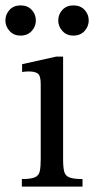

<svg xmlns="http://www.w3.org/2000/svg" viewBox="-49 -692 354 712"><path d="M257 0H32V-28Q66 -28 80.5 -34.5Q95 -41 98.5 -57Q102 -73 102 -101V-380Q102 -412 91 -419.5Q80 -427 58 -427Q48 -427 40.5 -426Q33 -425 33 -425V-454L159 -482H185V-101Q185 -72 189 -56Q193 -40 208.5 -34Q224 -28 257 -28ZM27 -560Q2 -560 -13.5 -577Q-29 -594 -29 -616Q-29 -639 -13.5 -655.5Q2 -672 27 -672Q53 -672 68.5 -655.5Q84 -639 84 -616Q84 -594 68.5 -577Q53 -560 27 -560ZM223 -560Q198 -560 182.5 -577Q167 -594 167 -616Q167 -639 182.5 -655.5Q198 -672 223 -672Q249 -672 264.5 -655.5Q280 -639 280 -616Q280 -594 264.5 -577Q249 -560 223 -560Z"/></svg>

Font: STIX Two Text
Style: Regular
Weight: 400
Designer: Ross Mills, John Hudson & Paul Hanslow, Tiro Typeworks Ltd; with prior portions MicroPress Inc., and Coen Hoffman.
Foundry: Tiro Typeworks Ltd
Version: Version 2.13 b171